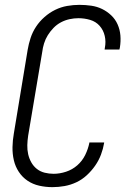

<svg xmlns="http://www.w3.org/2000/svg" viewBox="-20 -763 540 791"><path d="M196 8Q168 8 141.5 2Q115 -4 93.5 -18.5Q72 -33 57.5 -55Q43 -77 37 -103Q31 -129 31.5 -157Q32 -185 37 -213L94 -558Q98 -582 106 -606.5Q114 -631 128.5 -653Q143 -675 163.5 -693Q184 -711 207.5 -722.5Q231 -734 256.5 -738.5Q282 -743 307 -743Q332 -743 356 -739.5Q380 -736 400.5 -726Q421 -716 438 -700Q455 -684 464.5 -662.5Q474 -641 476 -617Q478 -593 474 -568L472 -559H411L412 -566Q417 -591 411.5 -615Q406 -639 390.5 -656.5Q375 -674 351.5 -681Q328 -688 303 -688Q285 -688 266.5 -684Q248 -680 231 -671Q214 -662 200.5 -648Q187 -634 177 -618Q167 -602 161.5 -584Q156 -566 154 -549L96 -204Q93 -184 92.5 -165Q92 -146 96 -128Q100 -110 109 -94Q118 -78 132 -67Q146 -56 164 -51.5Q182 -47 201 -47Q226 -47 252 -55.5Q278 -64 298.5 -82Q319 -100 331 -124.5Q343 -149 348 -174V-176H409V-174Q405 -150 396 -126Q387 -102 372 -80.5Q357 -59 337.5 -41Q318 -23 294.5 -12Q271 -1 246 3.5Q221 8 196 8Z"/></svg>

Font: Iosevka Term Curly Lt Obl
Style: Regular
Weight: 300
Italic angle: -9°
Designer: Belleve Invis
Foundry: Belleve Invis
Version: Version 32.3.0